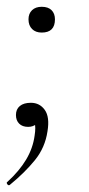

<svg xmlns="http://www.w3.org/2000/svg" viewBox="-21 -366 263 566"><path d="M8 179Q4 182 0.5 177Q-3 172 1 170Q36 138 56 104.5Q76 71 81 34Q85 9 81 -3.5Q77 -16 69 -20L96 -27Q97 -10 87 -1Q77 8 62 8Q45 8 35.5 -1.5Q26 -11 26 -27Q26 -44 37.5 -53.5Q49 -63 70 -63Q96 -63 111 -42Q126 -21 119 21Q112 69 82 106Q52 143 8 179ZM102 -270Q84 -270 73.5 -280.5Q63 -291 63 -309Q63 -326 73.5 -336Q84 -346 102 -346Q121 -346 131 -336Q141 -326 141 -309Q141 -270 102 -270Z"/></svg>

Font: Cormorant Infant Light
Style: Italic
Weight: 300
Italic angle: -10°
Designer: Christian Thalmann (Catharsis Fonts)
Foundry: Catharsis Fonts
Version: Version 4.001